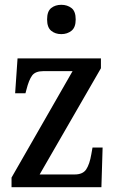

<svg xmlns="http://www.w3.org/2000/svg" viewBox="-20 -779 485 799"><path d="M28 0V-40L282 -483H161Q127 -483 113.5 -464.5Q100 -446 90 -406L86 -391H43L53 -536H400V-495L145 -53H291Q325 -53 339 -74.5Q353 -96 360 -137L365 -165H407L402 0ZM235 -637Q210 -637 193 -651Q176 -665 176 -698Q176 -732 193 -745.5Q210 -759 235 -759Q260 -759 277.5 -745.5Q295 -732 295 -698Q295 -665 277.5 -651Q260 -637 235 -637Z"/></svg>

Font: Noto Serif Khmer Condensed Medium
Style: Regular
Weight: 500
Width: 3
Designer: Danh Hong and the Monotype Design Team
Foundry: Monotype Imaging Inc.
Version: Version 2.004